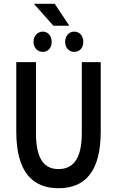

<svg xmlns="http://www.w3.org/2000/svg" viewBox="-20 -982 624 1014"><path d="M66 -287C66 -72 153 12 289 12C426 12 512 -72 512 -287V-654H412V-278C412 -136 361 -89 289 -89C218 -89 170 -136 170 -278V-654H66ZM269 -962H159L262 -846H346ZM372 -708C401 -708 420 -730 420 -761C420 -792 401 -815 372 -815C344 -815 324 -792 324 -761C324 -730 344 -708 372 -708ZM206 -708C234 -708 253 -730 253 -761C253 -792 234 -815 206 -815C178 -815 157 -792 157 -761C157 -730 178 -708 206 -708Z"/></svg>

Font: Falling Sky
Style: Condensed
Weight: 400
Designer: Paul D. Hunt
Foundry: Adobe Systems Incorporated
Version: Version 1.02